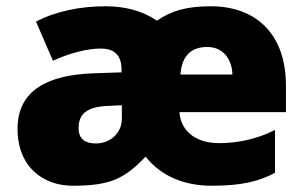

<svg xmlns="http://www.w3.org/2000/svg" viewBox="-20 -583 975 613"><path d="M653 -563C577 -563 527 -549 481 -517C436 -548 380 -563 317 -563C236 -563 158 -547 95 -514L149 -389C201 -413 258 -428 302 -428C337 -428 368 -414 368 -361V-352L279 -349C133 -344 36 -295 36 -172C36 -48 120 10 212 10C332 10 377 -12 445 -83C495 -19 571 10 655 10C750 10 804 -3 858 -31V-168C795 -136 731 -126 680 -126C598 -126 556 -171 553 -225H893V-309C893 -479 793 -563 653 -563ZM642 -433C693 -433 721 -393 722 -345H556C561 -410 595 -433 642 -433ZM328 -245 369 -247V-204C369 -157 331 -125 286 -125C253 -125 231 -138 231 -174C231 -216 253 -243 328 -245Z"/></svg>

Font: Noto Sans Lao Looped Black
Style: Regular
Weight: 900
Designer: Mark Frömberg, Ben Mitchell
Foundry: The Fontpad Ltd
Version: Version 1.002